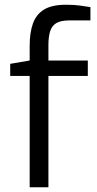

<svg xmlns="http://www.w3.org/2000/svg" viewBox="-20 -789 408 809"><path d="M105 0V-469H23V-520L105 -534V-595Q105 -652 119 -690.5Q133 -729 166 -749Q199 -769 258 -769Q293 -769 317.5 -765.5Q342 -762 361 -759V-703H272Q236 -703 217 -691.5Q198 -680 191 -656.5Q184 -633 184 -599V-534H350V-469H184V0Z"/></svg>

Font: Exo Thin
Style: Regular
Weight: 400
Version: Version 2.000